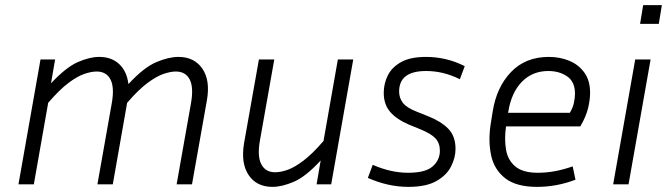

<svg xmlns="http://www.w3.org/2000/svg" viewBox="-20 -719 2612 749"><path d="M357 -440Q336 -440 308.5 -430.5Q281 -421 246.5 -395Q212 -369 168 -318L112 0H52L138 -487H195L179 -394Q238 -457 284 -477Q330 -497 367 -497Q415 -497 445 -469Q475 -441 481 -391Q541 -456 589.5 -476.5Q638 -497 676 -497Q738 -497 769.5 -451Q801 -405 787 -327L729 0H669L725 -316Q736 -378 720 -409Q704 -440 666 -440Q645 -440 617.5 -430.5Q590 -421 555 -395Q520 -369 476 -318L420 0H360L416 -316Q427 -378 411 -409Q395 -440 357 -440Z M1215 0 1231 -93Q1173 -30 1126.5 -10Q1080 10 1043 10Q981 10 950 -36Q919 -82 932 -160L990 -487H1050L994 -171Q983 -109 999.5 -78Q1016 -47 1053 -47Q1075 -47 1102 -56.5Q1129 -66 1164 -92.5Q1199 -119 1242 -169L1298 -487H1358L1272 0Z M1572 -45Q1640 -45 1668 -70Q1696 -95 1696 -131Q1696 -161 1678.5 -179.5Q1661 -198 1619 -215L1575 -233Q1528 -253 1502.5 -282Q1477 -311 1477 -357Q1477 -393 1493 -425Q1509 -457 1545 -477Q1581 -497 1642 -497Q1680 -497 1717.5 -488.5Q1755 -480 1793 -461L1774 -410Q1739 -427 1707 -434.5Q1675 -442 1642 -442Q1537 -442 1537 -362Q1537 -337 1551.5 -318Q1566 -299 1604 -284L1649 -266Q1700 -246 1728.5 -217Q1757 -188 1757 -138Q1757 -104 1739.5 -69.5Q1722 -35 1682 -12.5Q1642 10 1573 10Q1494 10 1415 -25L1434 -76Q1505 -45 1572 -45Z M2225 -18Q2152 10 2075 10Q1994 10 1951 -23.5Q1908 -57 1896 -112.5Q1884 -168 1894 -234L1902 -284Q1917 -379 1973.5 -438Q2030 -497 2121 -497Q2164 -497 2200.5 -482Q2237 -467 2259.5 -436Q2282 -405 2282 -357Q2282 -331 2274.5 -298.5Q2267 -266 2244 -226H1954Q1947 -177 1954 -135.5Q1961 -94 1990.5 -69.5Q2020 -45 2078 -45Q2144 -45 2214 -70ZM1963 -284 1962 -279H2203Q2215 -299 2219 -318.5Q2223 -338 2223 -354Q2223 -400 2192.5 -421Q2162 -442 2119 -442Q2057 -442 2016 -400Q1975 -358 1963 -284Z M2550 -626H2477L2489 -699H2562ZM2432 0H2372L2458 -487H2518Z"/></svg>

Font: Inria Sans Light
Style: Italic
Weight: 300
Italic angle: -10°
Designer: Black Foundry Team
Foundry: Black Foundry
Version: Version 1.2; ttfautohint (v1.8.3)